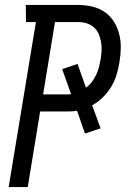

<svg xmlns="http://www.w3.org/2000/svg" viewBox="-20 -755 515 775"><path d="M15 0 125 -666H85L84 -735H295Q324 -735 352 -728.5Q380 -722 402.5 -706.5Q425 -691 439.5 -668Q454 -645 461 -618Q468 -591 467.5 -561.5Q467 -532 462 -503Q458 -478 450.5 -453Q443 -428 429 -405Q415 -382 395.5 -362.5Q376 -343 352 -330L386 -237L323 -216L291 -308Q279 -306 268 -305.5Q257 -305 246 -305H142L92 0ZM154 -374H247Q252 -374 257 -374Q262 -374 267 -375L231 -476L293 -497L327 -401Q341 -411 351 -424.5Q361 -438 368 -452.5Q375 -467 379 -482.5Q383 -498 386 -514Q389 -532 390 -550Q391 -568 388 -585Q385 -602 378.5 -617.5Q372 -633 359 -644.5Q346 -656 329.5 -661Q313 -666 295 -666H202Z"/></svg>

Font: Iosevka QP
Style: Italic
Weight: 400
Italic angle: -9°
Designer: Belleve Invis
Foundry: Belleve Invis
Version: Version 20.0.0; ttfautohint (v1.8.4)